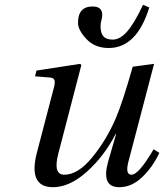

<svg xmlns="http://www.w3.org/2000/svg" viewBox="-20 -768 684 800"><path d="M305 -673Q305 -741 366 -741Q406 -741 406 -706Q406 -696 402.5 -683.5Q399 -671 399 -659Q399 -630 411 -616.5Q423 -603 450 -603Q480 -603 510 -637Q540 -671 576 -748L602 -737Q550 -568 433 -568Q375 -568 340 -605.5Q305 -643 305 -673ZM126 -450 132 -474 314 -502 319 -497 223 -128Q200 -40 248 -40Q305 -40 364 -112Q423 -184 462 -274Q491 -342 533 -490L622 -502L515 -94Q501 -40 528 -40Q558 -40 620 -146L644 -131Q615 -70 571.5 -29Q528 12 477 12Q400 12 431 -96L464 -210H462Q414 -117 342 -52.5Q270 12 201 12Q96 12 134 -133L203 -397Q210 -420 207.5 -432Q205 -444 188 -445Z"/></svg>

Font: Lingua Franca
Style: Italic
Weight: 400
Italic angle: -13°
Version: Version 1.19